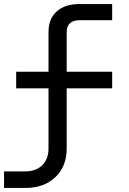

<svg xmlns="http://www.w3.org/2000/svg" viewBox="-20 -750 640 950"><path d="M0 180V98H105Q158 98 189 67.5Q220 37 220 -15V-313H60V-395H220V-591Q220 -657 260.5 -693.5Q301 -730 374 -730H535V-650H374Q310 -650 310 -590V-395H535V-313H310V-15Q310 73 254 126.5Q198 180 105 180Z"/></svg>

Font: JetBrains Mono NL
Style: Regular
Weight: 400
Monospace: yes
Designer: Philipp Nurullin, Konstantin Bulenkov
Foundry: JetBrains
Version: Version 2.305; ttfautohint (v1.8.4.7-5d5b)